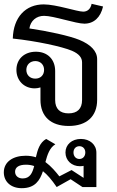

<svg xmlns="http://www.w3.org/2000/svg" viewBox="-26 -649 614 1006"><path d="M334 11C428 11 483 -39 483 -126V-339C483 -382 448 -416 390 -440C339 -461 225 -486 128 -500C134 -540 164 -566 205 -566C255 -566 371 -525 416 -525C466 -525 501 -558 514 -615L454 -629C449 -603 433 -588 410 -588C378 -588 269 -626 203 -626C108 -626 44 -559 41 -447C165 -434 299 -405 351 -383C388 -367 404 -347 404 -322V-125C404 -79 379 -55 333 -55C288 -55 263 -79 263 -125V-277C263 -337 224 -378 162 -378C101 -378 60 -339 60 -283C60 -226 101 -186 156 -186C166 -186 177 -188 186 -191V-126C186 -39 240 11 334 11ZM-6 254C-6 302 30 337 88 337C158 337 183 296 199 248C222 266 245 293 271 331L344 290L406 331H479V151C479 109 445 79 398 79C350 79 317 109 317 150C317 192 350 222 393 222C401 222 409 221 412 220V283L349 242L285 275C267 252 243 223 212 200C222 162 234 125 264 107L216 79C182 98 171 136 162 175C146 170 129 167 109 167C42 167 -6 199 -6 254ZM53 251C53 226 75 214 110 214C125 214 139 216 153 221C144 257 131 286 93 286C68 286 53 271 53 251ZM112 -283C112 -310 132 -329 159 -329C186 -329 205 -310 205 -283C205 -255 186 -237 159 -237C132 -237 112 -255 112 -283ZM359 150C359 130 372 117 390 117C408 117 421 130 421 150C421 170 408 184 390 184C372 184 359 170 359 150Z"/></svg>

Font: TPK Tissa Web Quiz
Style: Regular
Weight: 400
Designer: Jacques Le Bailly, Suppakit Chalermlarp | Katatrad Co.,Ltd.
Foundry: Jacques Le Bailly, Cadson Demak Co.,Ltd.
Version: Version 5.000;Glyphs 3.1.2 (3151)